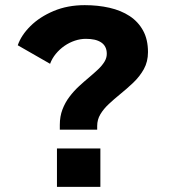

<svg xmlns="http://www.w3.org/2000/svg" viewBox="-20 -726 690 746"><path d="M212.4 -222.3V-240.9Q212.4 -274 222.8 -301Q233.1 -327.9 250 -350.1Q266.8 -372.4 287.1 -391.1Q307.4 -409.8 326.8 -425.9Q345.1 -441.3 360.7 -456Q376.3 -470.7 385.6 -485.7Q394.9 -500.6 394.9 -516.7Q394.9 -532.4 389.1 -543.5Q383.4 -554.6 372.5 -561.6Q361.7 -568.6 346.9 -571.9Q332.1 -575.1 313.6 -575.1Q292.2 -575.1 270.9 -568Q249.6 -560.9 230.6 -547.8Q211.6 -534.6 197 -516.9Q182.3 -499.1 174.6 -478.1L49 -550.1Q62.3 -589.1 98.5 -624.9Q134.6 -660.6 188.6 -683.3Q242.5 -706 309.3 -706Q360.7 -706 405.4 -695.8Q450.1 -685.6 483.6 -663.7Q517 -641.8 536 -607.1Q555 -572.5 555 -523.6Q555 -486.3 538.8 -457.2Q522.5 -428.2 497.5 -404.5Q472.6 -380.9 445.9 -359.3Q422.9 -340.6 402.8 -321.8Q382.6 -303 370.1 -282.2Q357.6 -261.4 357.6 -236.4V-222.3ZM201.3 -149.1H370V0H201.3Z"/></svg>

Font: Trispace Thin
Style: Regular
Weight: 100
Designer: Tyler Finck
Foundry: Etcetera Type Company
Version: Version 1.210